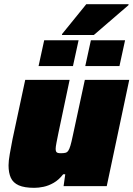

<svg xmlns="http://www.w3.org/2000/svg" viewBox="-20 -893 640 921"><path d="M145 8Q97 8 70 -4Q43 -16 32 -40Q21 -64 21 -100Q21 -121 27 -155Q33 -189 40 -225L101 -510H314L260 -254Q255 -230 251 -209Q247 -188 247 -179Q247 -170 249.5 -165.5Q252 -161 257.5 -159.5Q263 -158 271 -158Q285 -158 293.5 -160Q302 -162 307.5 -170Q313 -178 318 -195Q323 -212 329 -241L387 -510H600L492 0H285L293 -57H283Q262 -30 237.5 -16Q213 -2 189 3Q165 8 145 8ZM389 -576 416 -700H580L553 -576ZM165 -576 192 -700H357L330 -576ZM277 -725 278 -730 394 -873H597L596 -868L430 -725Z"/></svg>

Font: Saira Thin Black
Style: Italic
Weight: 900
Italic angle: -12°
Version: Version 1.101